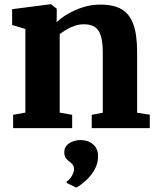

<svg xmlns="http://www.w3.org/2000/svg" viewBox="-20 -586 719 878"><path d="M96 -71V-453.5L35.5 -472V-544L210 -566.5H214L239.5 -546V-508.5L238.5 -484Q259.5 -504.5 290.8 -522.8Q322 -541 360 -553Q398 -565 439.5 -565Q499 -565 535.8 -543.8Q572.5 -522.5 589.8 -475Q607 -427.5 607 -349V-70.5L665 -61.5V0H399.5V-61L450 -70.5V-345.5Q450 -392.5 441.5 -421Q433 -449.5 414.2 -462.2Q395.5 -475 363.5 -475Q341.5 -475 320.8 -467.8Q300 -460.5 282.8 -450Q265.5 -439.5 253 -430V-71L310 -61V0H40V-61ZM428.5 130.5Q428 163.5 411.2 192Q394.5 220.5 371.2 241Q348 261.5 330 271.5H328L286 251L284 244Q297 238 307.8 219.5Q318.5 201 318.5 189.5Q318.5 174 312 166.5Q305.5 159 298 153.5Q289.5 148 281.8 138Q274 128 274 110Q274 89.5 286.8 77.2Q299.5 65 316 59.8Q332.5 54.5 344 54.5H347Q383.5 54.5 406.2 74.5Q429 94.5 428.5 130.5Z"/></svg>

Font: Merriweather 24pt ExtraBold
Style: Regular
Weight: 800
Version: Version 2.100